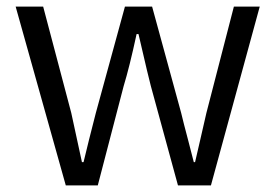

<svg xmlns="http://www.w3.org/2000/svg" viewBox="-20 -560 830 580"><path d="M178.7 0 27.3 -540H110.4L195.3 -218.8Q198.2 -205.1 227.5 -70.3H232.4Q236.3 -86.9 249 -138.2Q261.7 -189.5 269.5 -218.8L357.4 -540H439.5L527.3 -218.8Q534.2 -189.5 547.9 -138.2Q561.5 -86.9 565.4 -70.3H569.3Q573.2 -86.9 585 -138.2Q596.7 -189.5 603.5 -218.8L686.5 -540H764.6L617.2 0H517.6L435.5 -300.8Q430.7 -317.4 398.4 -457H392.6Q371.1 -357.4 353.5 -299.8L275.4 0Z"/></svg>

Font: Gen Shin Gothic Normal
Style: Regular
Weight: 300
Designer: [Source Han Sans]
Ryoko NISHIZUKA  (kana & ideographs); Paul D. Hunt (Latin, Greek & Cyrillic); Wenlong ZHANG  (bopomofo
Version: Version 1.002.20150607